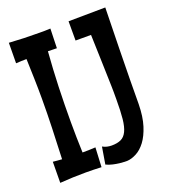

<svg xmlns="http://www.w3.org/2000/svg" viewBox="-131 -799 791 901"><g transform="rotate(-20 264.0 -349.0)"><path d="M226.1 -6.8Q206.5 -7.8 187 -8.3Q167.5 -8.8 147.9 -8.8Q115.7 -8.8 83.5 -7.6Q51.3 -6.3 19 -3.9L20 -108.9Q31.2 -107.4 42.5 -106.7Q53.7 -106 64.9 -105Q67.9 -180.7 70.6 -255.6Q73.2 -330.6 73.2 -405.8Q73.2 -456.1 71.8 -505.1Q70.3 -554.2 68.8 -604Q56.2 -604 43 -603.5Q29.8 -603 16.1 -602.1L17.1 -704.1Q54.7 -701.7 92.3 -700.4Q129.9 -699.2 168 -699.2Q181.6 -699.2 195.3 -699.2Q209 -699.2 223.1 -700.2L220.2 -603Q209 -603 198 -603.5Q187 -604 175.8 -604Q168.9 -516.1 166 -429.4Q163.1 -342.8 163.1 -254.9Q163.1 -178.2 166 -102.1Q181.6 -102.1 198 -102.5Q214.4 -103 231 -104ZM499 -705.1Q496.1 -586.9 494.6 -497.8Q493.2 -408.7 492.2 -347.7Q491.2 -276.4 491.2 -225.1Q490.2 -162.6 476.3 -118.9Q462.4 -75.2 441.7 -47.6Q420.9 -20 396 -7.1Q371.1 5.9 349.1 6.8Q346.7 6.8 336.4 6.6Q326.2 6.3 311.3 4.6Q296.4 2.9 279.3 -1Q262.2 -4.9 247.1 -12.2L261.2 -97.2Q272.5 -90.8 283.9 -88.4Q295.4 -85.9 306.2 -85.9Q334.5 -85.9 352.8 -94.5Q371.1 -103 381.8 -125.2Q392.6 -147.5 396.5 -185.5Q400.4 -223.6 400.4 -283.2Q400.4 -293 400.4 -300.5Q400.4 -308.1 400.4 -319.3Q400.4 -330.6 399.9 -349.4Q399.4 -368.2 398.4 -400.9Q397.5 -433.6 396 -483.4Q394.5 -533.2 392.1 -606.9H314.9V-703.1Z"/></g></svg>

Font: Mouse Memoirs
Style: Regular
Weight: 400
Version: Version 1.000